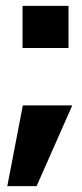

<svg xmlns="http://www.w3.org/2000/svg" viewBox="-20 -491 280 656"><path d="M58 -131H227L105 145H5ZM57 -471H214V-327H57Z"/></svg>

Font: Hanken Grotesk Black
Style: Regular
Weight: 900
Designer: Alfredo Marco Pradil
Foundry: Hanken Design Co.
Version: Version 3.014